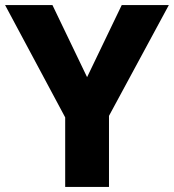

<svg xmlns="http://www.w3.org/2000/svg" viewBox="-20 -734 683 754"><path d="M322 -431 458 -714H643L408 -279V0H236V-273L0 -714H186Z"/></svg>

Font: Noto Sans Cherokee ExtraBold
Style: Regular
Weight: 800
Designer: Monotype Design Team
Foundry: Monotype Imaging Inc.
Version: Version 2.001; ttfautohint (v1.8.4.7-5d5b)